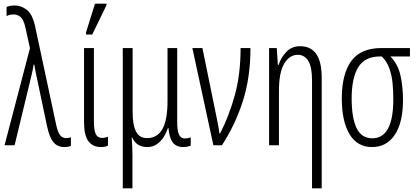

<svg xmlns="http://www.w3.org/2000/svg" viewBox="-20 -795 2288 1051"><path d="M334 10Q294 10 272 -17Q250 -44 237 -107L187 -344Q181 -372 177.5 -388.5Q174 -405 172 -416Q170 -427 168 -441H164Q160 -413 153 -385L60 0H5L144 -531L119 -645Q109 -688 92.5 -702Q76 -716 55 -716Q33 -716 16 -707V-757Q23 -760 34.5 -762.5Q46 -765 61 -765Q96 -765 126.5 -741.5Q157 -718 172 -652L287 -114Q296 -72 308.5 -55.5Q321 -39 342 -39Q357 -39 368 -44V4Q353 10 334 10Z M532 10Q489 10 464.5 -21.5Q440 -53 440 -128V-532H494V-131Q494 -84 504 -62Q514 -40 539 -40Q555 -40 571 -47V2Q563 6 553.5 8Q544 10 532 10ZM451 -606V-618L500 -775H563V-767L485 -606Z M652 236V-532H706V-181Q706 -111 724.5 -75Q743 -39 785 -39Q841 -39 869 -88.5Q897 -138 897 -243V-532H950V-128Q950 -78 960 -57.5Q970 -37 992 -37Q1009 -37 1024 -43V2Q1018 5 1006.5 7.5Q995 10 983 10Q945 10 926 -15Q907 -40 902 -94H899Q891 -69 876 -45Q861 -21 838.5 -5.5Q816 10 786 10Q727 10 704 -42H701Q703 -13 704 11Q705 35 705 56V236Z M1148 0 1033 -532H1088L1160 -180Q1165 -155 1171.5 -122.5Q1178 -90 1181 -65H1185Q1234 -160 1265.5 -274.5Q1297 -389 1297 -532H1351Q1351 -373 1310 -243.5Q1269 -114 1195 0Z M1688 236V-357Q1688 -428 1667.5 -461.5Q1647 -495 1610 -495Q1565 -495 1536 -447Q1507 -399 1507 -298V0H1453V-532H1495L1501 -440H1505Q1518 -480 1547.5 -511Q1577 -542 1623 -542Q1741 -542 1741 -370V236Z M2017 10Q1935 10 1893 -61Q1851 -132 1851 -256Q1851 -389 1902.5 -460.5Q1954 -532 2069 -532H2224V-486H2117Q2159 -443 2172.5 -380.5Q2186 -318 2186 -248Q2186 -124 2141 -57Q2096 10 2017 10ZM2018 -38Q2133 -38 2133 -252Q2133 -295 2129 -338.5Q2125 -382 2111.5 -420Q2098 -458 2070 -486H2061Q1977 -486 1941 -427Q1905 -368 1905 -257Q1905 -149 1932 -93.5Q1959 -38 2018 -38Z"/></svg>

Font: Noto Sans ExtraCondensed Light
Style: Regular
Weight: 300
Width: 2
Designer: Monotype Design Team
Foundry: Monotype Imaging Inc.
Version: Version 2.013; ttfautohint (v1.8.4.7-5d5b)